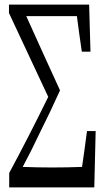

<svg xmlns="http://www.w3.org/2000/svg" viewBox="-20 -747 455 834"><path d="M20 4.4Q106.4 -156.2 189.5 -326.2Q106 -503.4 19 -690.4Q19 -703.6 19 -727.1Q19 -727.1 367.2 -727.1Q370.1 -619.6 373 -522.5Q373 -522.5 335.4 -522.5Q324.7 -594.7 314 -676.8Q314 -676.8 94.2 -676.8Q168.9 -510.7 240.7 -354.5Q197.3 -257.8 153.3 -170.9Q116.2 -91.8 78.6 -22Q143.1 -19.5 207.5 -19.5Q272 -19.5 336.4 -22Q347.2 -95.2 357.9 -177.7Q357.9 -177.7 395.5 -177.7Q392.6 -50.8 389.6 66.9Q389.6 66.9 20 66.9Q20 40.5 20 4.4Z"/></svg>

Font: Scarab Serif
Style: Light
Weight: 300
Designer: John Roberts
Foundry: Scarab
Version: 1.0